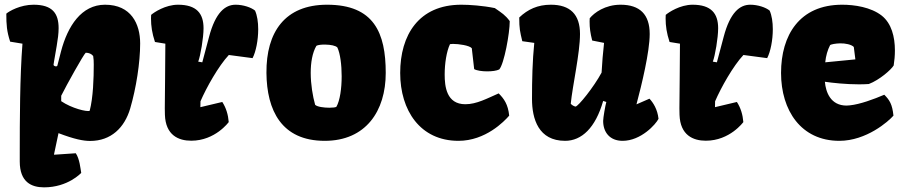

<svg xmlns="http://www.w3.org/2000/svg" viewBox="-20 -599 3920 830"><path d="M65.4 65.4V99.1C65.4 188 115.7 210.9 170.4 210.9C274.4 210.9 331.1 148.4 331.1 148.4C328.1 131.3 324.2 87.4 307.6 63.5L214.4 69.8L213.4 68.8L232.9 -23.4C301.8 2.9 340.3 10.3 369.6 10.3C460.4 10.3 518.6 -47.4 543 -130.4C568.8 -218.8 585.9 -328.6 585.9 -411.1C585.9 -495.6 546.9 -578.6 434.1 -578.6C332 -578.6 272.5 -486.3 243.7 -376.5C237.8 -355 232.9 -334.5 228 -315.4C227.1 -313 224.6 -312 222.2 -312C217.3 -312 211.4 -315.4 211.4 -318.8C211.4 -319.3 212.4 -328.1 225.1 -400.4C230 -428.7 233.4 -454.6 233.4 -477.1C233.4 -541 207 -578.6 125 -578.6C67.9 -578.6 19.5 -550.8 7.3 -540C7.3 -491.2 9.3 -463.9 23.9 -418.9L77.1 -410.2C65.9 -268.6 65.4 -79.1 65.4 65.4ZM244.6 -161.6V-185.1C267.6 -231.4 340.8 -362.8 350.6 -371.1C364.7 -371.1 376 -365.7 382.8 -356.9C384.8 -345.7 385.3 -333 385.3 -319.8C385.3 -262.2 382.8 -176.8 367.7 -120.1C355.5 -114.7 289.6 -130.9 244.6 -161.6Z M692.9 -103C695.8 -14.2 752 9.3 806.6 9.3C910.6 9.3 968.8 -71.3 968.8 -71.3C966.3 -103 957.5 -132.8 940.9 -158.2L846.2 -135.7L846.7 -161.1C872.1 -220.2 924.8 -314 969.2 -361.3L1071.8 -347.7C1086.4 -375.5 1096.2 -425.8 1096.2 -472.7C1096.2 -503.4 1091.8 -532.7 1082.5 -553.2C1065.9 -566.9 1031.7 -578.6 998.5 -578.6C953.6 -578.6 911.6 -545.4 883.8 -439.9L854.5 -329.6L836.9 -332.5C846.7 -358.4 859.9 -435.1 859.9 -477.1C859.9 -541 829.6 -578.6 749.5 -578.6C694.8 -578.6 645.5 -545.4 633.3 -534.7C632.8 -529.3 632.8 -524.4 632.8 -519C632.8 -486.8 637.2 -456.1 649.9 -417.5L694.8 -410.2C694.8 -304.7 692.4 -191.4 692.4 -130.9C692.4 -119.6 692.4 -110.4 692.9 -103Z M1383.8 9.8C1561.5 9.8 1647.5 -119.1 1647.5 -283.7C1647.5 -457 1596.7 -578.6 1394 -578.6C1211.4 -578.6 1130.4 -460 1131.8 -283.7C1133.3 -122.6 1196.3 9.8 1383.8 9.8ZM1342.3 -146C1332 -182.6 1323.2 -234.4 1323.2 -284.2C1323.2 -328.1 1330.1 -370.6 1347.7 -400.9C1354 -404.8 1370.1 -406.7 1387.2 -406.2C1408.7 -405.8 1431.2 -401.9 1438.5 -393.6C1450.7 -367.7 1457 -318.8 1457 -269.5C1457 -217.3 1449.7 -164.1 1434.1 -137.2C1430.7 -134.8 1418.5 -133.3 1403.8 -133.3C1380.4 -133.3 1350.6 -137.2 1342.3 -146Z M1961.9 9.8C2079.1 9.8 2160.2 -74.7 2181.2 -99.1C2176.3 -147.9 2158.7 -172.4 2135.7 -195.3C2086.4 -173.8 2040.5 -148.4 1991.7 -148.4C1909.7 -148.4 1902.3 -226.1 1902.3 -276.9C1902.3 -324.2 1910.2 -376.5 1925.3 -408.2C1928.2 -408.7 1932.6 -409.2 1938 -409.2C1962.9 -409.2 2008.8 -402.8 2019.5 -390.6L2029.8 -300.3C2040.5 -293.9 2063.5 -290.5 2085.9 -290.5C2106.4 -290.5 2127 -293 2138.2 -298.8C2159.2 -322.3 2183.6 -455.1 2183.6 -507.8C2163.6 -534.7 2149.9 -542.5 2119.1 -564C2066.9 -574.7 2009.3 -578.6 1974.1 -578.6C1789.6 -578.6 1710 -446.8 1710 -283.7C1710 -121.6 1796.4 9.8 1961.9 9.8Z M2279.8 -171.4C2279.8 -84.5 2308.1 9.8 2422.9 9.8C2494.1 9.8 2554.2 -45.9 2587.4 -162.6L2601.1 -158.2C2596.7 -143.1 2587.4 -89.8 2587.4 -76.2C2587.4 -28.3 2615.2 9.8 2671.4 9.8C2751 9.8 2815.4 -62 2826.7 -85.4C2822.3 -127 2803.2 -155.8 2787.6 -172.4L2731.4 -147.9C2753.9 -232.4 2788.6 -375 2788.6 -452.1C2788.6 -536.6 2746.1 -578.6 2662.6 -578.6C2595.7 -578.6 2548.3 -543.9 2529.3 -520C2529.3 -515.1 2528.8 -510.7 2528.8 -506.3C2528.8 -478 2531.7 -456.5 2540 -423.8L2591.3 -413.6C2586.4 -371.1 2583 -327.6 2580.6 -285.2C2547.4 -223.1 2479.5 -138.7 2467.8 -138.2C2460.4 -140.1 2453.1 -144 2447.3 -150.4C2455.1 -229.5 2487.3 -369.1 2487.3 -452.1C2487.3 -536.6 2444.8 -578.6 2361.3 -578.6C2304.2 -578.6 2261.7 -558.6 2224.6 -523.4C2224.6 -474.6 2228 -462.4 2237.8 -420.9L2289.6 -413.6C2281.7 -335.9 2279.8 -253.9 2279.8 -171.4Z M2917.5 -103C2920.4 -14.2 2976.6 9.3 3031.2 9.3C3135.3 9.3 3193.4 -71.3 3193.4 -71.3C3190.9 -103 3182.1 -132.8 3165.5 -158.2L3070.8 -135.7L3071.3 -161.1C3096.7 -220.2 3149.4 -314 3193.8 -361.3L3296.4 -347.7C3311 -375.5 3320.8 -425.8 3320.8 -472.7C3320.8 -503.4 3316.4 -532.7 3307.1 -553.2C3290.5 -566.9 3256.3 -578.6 3223.1 -578.6C3178.2 -578.6 3136.2 -545.4 3108.4 -439.9L3079.1 -329.6L3061.5 -332.5C3071.3 -358.4 3084.5 -435.1 3084.5 -477.1C3084.5 -541 3054.2 -578.6 2974.1 -578.6C2919.4 -578.6 2870.1 -545.4 2857.9 -534.7C2857.4 -529.3 2857.4 -524.4 2857.4 -519C2857.4 -486.8 2861.8 -456.1 2874.5 -417.5L2919.4 -410.2C2919.4 -304.7 2917 -191.4 2917 -130.9C2917 -119.6 2917 -110.4 2917.5 -103Z M3608.4 9.8C3725.6 9.8 3821.3 -74.7 3842.3 -99.1C3837.4 -147.9 3825.7 -166.5 3802.7 -189.5C3758.3 -170.4 3697.3 -147.9 3653.8 -143.6C3648.9 -143.1 3644 -142.6 3639.6 -142.6C3569.8 -142.6 3549.8 -201.7 3545.9 -245.6C3578.6 -240.7 3636.7 -234.4 3693.4 -234.4C3708 -234.4 3722.2 -234.9 3735.8 -235.8C3782.2 -253.4 3832.5 -297.9 3843.3 -315.9C3846.7 -336.9 3848.6 -358.9 3848.6 -380.9C3848.6 -439.9 3834 -497.6 3792 -531.2C3744.6 -568.4 3673.3 -578.6 3620.6 -578.6C3436 -578.6 3356.4 -446.8 3356.4 -283.7C3356.4 -121.6 3442.9 9.8 3608.4 9.8ZM3547.4 -329.6C3550.3 -358.4 3557.6 -382.8 3568.4 -403.8C3572.3 -407.7 3592.8 -411.1 3611.3 -411.6C3634.3 -412.1 3660.6 -406.7 3670.9 -396L3677.7 -342.3Z"/></svg>

Font: Kavoon
Style: Regular
Weight: 400
Designer: Viktoriya Grabowska
Foundry: Viktoriya Grabowska
Version: Version 1.002